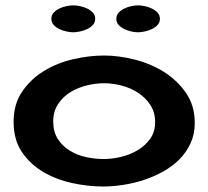

<svg xmlns="http://www.w3.org/2000/svg" viewBox="-20 -676 770 710"><path d="M365.2 -470.7Q418.9 -470.7 478.5 -455.6Q538.1 -440.4 586.9 -409.7Q635.7 -378.9 668 -332Q700.2 -285.2 700.2 -221.7Q700.2 -179.7 684.6 -146Q668.9 -112.3 643.1 -86.4Q617.2 -60.5 583 -41.5Q548.8 -22.5 511.2 -10.3Q473.6 2 434.6 7.8Q395.5 13.7 361.3 13.7Q305.7 13.7 247.1 1Q188.5 -11.7 140.1 -40Q91.8 -68.4 61 -113.8Q30.3 -159.2 30.3 -225.6Q30.3 -291 62 -337.4Q93.8 -383.8 142.6 -413.6Q191.4 -443.4 250.5 -457Q309.6 -470.7 365.2 -470.7ZM176.8 -226.6Q176.8 -188.5 193.8 -162.1Q210.9 -135.7 237.8 -119.1Q264.6 -102.5 297.9 -95.2Q331.1 -87.9 363.3 -87.9Q393.6 -87.9 426.8 -95.7Q460 -103.5 488.3 -120.1Q516.6 -136.7 535.2 -162.6Q553.7 -188.5 553.7 -224.6Q553.7 -260.7 536.1 -287.6Q518.6 -314.5 491.2 -332.5Q463.9 -350.6 430.2 -359.4Q396.5 -368.2 365.2 -368.2Q333 -368.2 299.8 -359.9Q266.6 -351.6 239.3 -334.5Q211.9 -317.4 194.3 -290.5Q176.8 -263.7 176.8 -226.6ZM332 -606.4Q332 -592.8 323.2 -583.5Q314.5 -574.2 302.2 -568.4Q290 -562.5 275.9 -559.6Q261.7 -556.6 251 -556.6Q240.2 -556.6 226.1 -559.6Q211.9 -562.5 199.7 -568.4Q187.5 -574.2 178.7 -583.5Q169.9 -592.8 169.9 -606.4Q169.9 -620.1 178.7 -629.4Q187.5 -638.7 199.7 -644.5Q211.9 -650.4 226.1 -653.3Q240.2 -656.2 251 -656.2Q261.7 -656.2 275.9 -653.3Q290 -650.4 302.2 -644.5Q314.5 -638.7 323.2 -629.4Q332 -620.1 332 -606.4ZM490.2 -656.2Q501 -656.2 515.1 -653.3Q529.3 -650.4 541.5 -644.5Q553.7 -638.7 562.5 -629.4Q571.3 -620.1 571.3 -606.4Q571.3 -592.8 562.5 -583.5Q553.7 -574.2 541.5 -568.4Q529.3 -562.5 515.1 -559.6Q501 -556.6 490.2 -556.6Q479.5 -556.6 465.8 -559.6Q452.1 -562.5 439.9 -568.4Q427.7 -574.2 418.9 -583.5Q410.2 -592.8 410.2 -606.4Q410.2 -620.1 418.9 -629.4Q427.7 -638.7 439.9 -644.5Q452.1 -650.4 465.8 -653.3Q479.5 -656.2 490.2 -656.2Z"/></svg>

Font: Cherry Cream Soda
Style: Regular
Weight: 400
Designer: Font Diner, Inc
Foundry: Font Diner, Inc
Version: Version 1.001